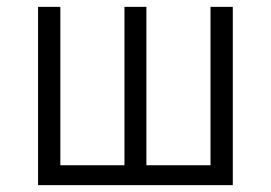

<svg xmlns="http://www.w3.org/2000/svg" viewBox="-20 -540 790 560"><path d="M91 0V-520H156V-58H343V-520H407V-58H594V-520H659V0Z"/></svg>

Font: Iosevka Aile Custom Light
Style: Regular
Weight: 300
Designer: Belleve Invis
Foundry: Belleve Invis
Version: Version 17.0.2; ttfautohint (v1.8.3)